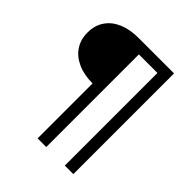

<svg xmlns="http://www.w3.org/2000/svg" viewBox="-235 -859 1193 1193"><g transform="rotate(45 361.0 -262.5)"><path d="M291 180V-303Q216 -303 160.5 -328Q105 -353 75 -398Q45 -443 45 -505Q45 -567 75.5 -612Q106 -657 161.5 -681Q217 -705 293 -705H605V180H530V-634H367V180Z"/></g></svg>

Font: Nunito Sans 10pt Expanded
Style: Regular
Weight: 400
Width: 7
Designer: Vernon Adams
Foundry: Vernon Adams
Version: Version 3.101;gftools[0.9.27]